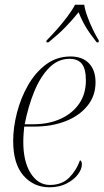

<svg xmlns="http://www.w3.org/2000/svg" viewBox="-20 -786 440 816"><path d="M190 10Q123 10 79.5 -40Q36 -90 36 -187Q36 -244 52 -306.5Q68 -369 99 -423.5Q130 -478 175.5 -512Q221 -546 280 -546Q330 -546 358 -517Q386 -488 386 -436Q386 -378 351 -335.5Q316 -293 257.5 -270.5Q199 -248 126 -248H83Q82 -241 80.5 -220.5Q79 -200 79 -183Q79 -99 110.5 -49.5Q142 0 192 0Q243 0 274 -31Q305 -62 320 -105Q328 -101 328 -88Q328 -67 311 -44.5Q294 -22 263 -6Q232 10 190 10ZM122 -258Q187 -258 237.5 -281Q288 -304 316.5 -345.5Q345 -387 345 -444Q345 -493 328 -514.5Q311 -536 275 -536Q227 -536 189.5 -498.5Q152 -461 126 -398Q100 -335 85 -258ZM178 -614Q197 -633 221 -660Q245 -687 266 -715Q287 -743 299 -766H338Q341 -744 351.5 -715.5Q362 -687 375 -660Q388 -633 400 -614L399 -606H391Q363 -641 345.5 -670Q328 -699 314 -734Q285 -698 256.5 -669Q228 -640 186 -606H177Z"/></svg>

Font: Noto Serif Display SemiCondensed ExtraLight
Style: Italic
Weight: 200
Width: 4
Italic angle: -12°
Designer: Monotype Design Team
Foundry: Monotype Imaging Inc.
Version: Version 2.009